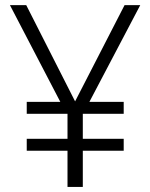

<svg xmlns="http://www.w3.org/2000/svg" viewBox="-20 -734 591 754"><path d="M274.9 -335.9 469.2 -713.9H530.8L331.1 -334H465.8V-287.1H305.2V-189H465.8V-142.1H305.2V0H245.1V-142.1H85V-189H245.1V-287.1H85V-334H216.8L19 -713.9H83Z"/></svg>

Font: Droid Sans TV
Style: Regular
Weight: 300
Version: Version 1.00